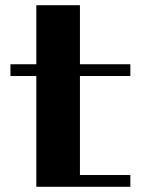

<svg xmlns="http://www.w3.org/2000/svg" viewBox="-20 -715 540 735"><path d="M479 -45V0H119V-424H20V-469H119V-695H286V-469H479V-424H286V-45Z"/></svg>

Font: Geostar Fill
Style: Regular
Weight: 400
Designer: Joe Prince
Foundry: Joe Prince
Version: Version 1.002